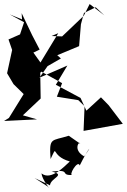

<svg xmlns="http://www.w3.org/2000/svg" viewBox="-39 -621 627 949"><path d="M301 50C215 77 203 56 211 165C250 85 207 149 306 177C281 200 213 274 166 236C169 267 212 320 203 305L132 259L208 295C211 258 291 244 216 227C318 214 252 247 320 244C296 250 346 166 355 197C402 102 421 93 377 152C317 118 356 71 357 89ZM196 -294 262 -332 244 -348 352 -393 361 -501 376 -557 434 -585 477 -545 404 -601 375 -543 268 -441 216 -443 249 -457 161 -312 126 -361 157 -376 120 -447 68 -556 70 -525 9 -550 80 -511 60 -451 3 -426 21 -374 -4 -259 28 -205 78 -156 5 -38 -19 -23 144 -31 74 -51C103 -79 133 -106 162 -134L160 -261L165 -267L268 -210L242 -143L348 -126L379 -96L374 26L568 -9L498 -101L460 -140L388 -74L359 -137L237 -202L294 -297L156 -237Z"/></svg>

Font: Charger Distortion
Style: 2
Weight: 400
Designer: Jasper
Foundry: Cannot Into Space Fonts
Version: Version 0.98